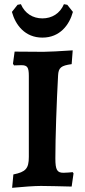

<svg xmlns="http://www.w3.org/2000/svg" viewBox="-20 -890 405 919"><path d="M183 -710C267 -710 312 -771 329 -833L302 -867L286 -870C267 -825 228 -802 183 -802C138 -802 99 -825 80 -870L64 -867L37 -833C54 -771 99 -710 183 -710ZM38 9C89 4 145 0 176 0C208 0 279 2 323 3L332 -60L328 -66C317 -65 298 -63 284 -63C253 -63 245 -77 245 -132C245 -231 251 -402 258 -529C260 -566 272 -576 323 -583L328 -649C267 -645 213 -642 188 -642C147 -642 93 -643 50 -643L42 -585L47 -577L82 -578C111 -578 118 -568 118 -526V-139C118 -83 103 -67 44 -55Z"/></svg>

Font: Alegreya SC
Style: Bold
Weight: 700
Designer: Juan Pablo del Peral
Foundry: Huerta Tipografica
Version: Version 2.007;PS 002.007;hotconv 1.0.88;makeotf.lib2.5.64775